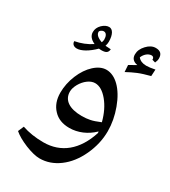

<svg xmlns="http://www.w3.org/2000/svg" viewBox="-185 -648 839 945"><g transform="rotate(30 234.5 -175.5)"><path d="M192.9 203.1C231.9 203.1 268.6 190.4 302.7 165C336.9 139.6 364.7 104 385.7 58.6C406.7 13.2 417.5 -33.2 417.5 -80.6C417.5 -122.1 409.7 -164.6 394 -207C362.8 -292 312.5 -339.8 261.2 -339.8C238.8 -339.8 216.3 -329.6 194.3 -309.6C172.4 -289.6 154.3 -262.7 140.6 -229.5C127 -196.3 120.1 -162.6 120.1 -128.9C120.1 -90.3 131.3 -59.1 153.8 -35.6C175.8 -11.7 206.1 0 244.6 0C293.5 0 341.3 -21 377 -55.7L378.9 -57.1L379.9 -48.8C343.3 64.9 270 125 169.9 125C124.5 125 84 118.7 48.3 106.4L34.2 139.2C52.2 154.8 77.6 169.4 110.8 183.1C144 196.3 171.4 203.1 192.9 203.1ZM245.6 -254.9C270.5 -254.9 294.4 -240.7 317.9 -212.4C341.3 -184.1 358.9 -147.9 370.1 -104.5C346.7 -94.7 328.1 -88.4 314.5 -85.9C300.3 -83 285.2 -81.5 268.6 -81.5C198.2 -81.5 158.2 -108.4 158.2 -156.7C158.2 -169.9 162.6 -184.6 171.4 -200.7C189 -231.9 218.3 -254.9 245.6 -254.9ZM52.7 -382.3C86.9 -388.7 118.2 -400.9 146.5 -419.9C121.6 -431.2 109.4 -446.8 109.4 -467.3C109.4 -483.4 115.7 -497.6 128.4 -510.3C141.1 -522.5 154.3 -528.8 167.5 -528.8C187.5 -528.8 201.7 -505.4 201.7 -464.8C201.7 -456.1 200.2 -447.8 197.3 -439.5L228.5 -437.5C226.6 -416.5 215.3 -410.2 188.5 -410.2L176.3 -411.1C142.6 -377.4 106.4 -356.9 81.5 -356.9C64 -356.9 52.7 -366.2 52.7 -382.3ZM176.8 -462.9C176.8 -480.5 170.4 -497.1 155.3 -497.1C143.6 -497.1 133.3 -487.8 133.3 -481.9C133.3 -466.8 146.5 -454.6 172.4 -445.3L174.3 -449.7C175.8 -455.1 176.8 -459.5 176.8 -462.9ZM449.7 -490.2C454.1 -499.5 456.5 -508.3 456.5 -517.1C456.5 -542 443.4 -554.2 417.5 -554.2C399.9 -554.2 383.3 -545.9 367.7 -529.3C351.6 -512.2 343.8 -494.6 343.8 -475.6C343.8 -453.1 356 -439.9 380.4 -435.5L340.8 -413.1L343.3 -374.5C362.3 -384.8 380.9 -394 398.9 -401.4C416.5 -408.7 439 -415.5 466.8 -422.9L468.8 -460.9C447.8 -456.5 431.6 -454.6 419.4 -454.6C398.4 -454.6 382.3 -461.4 372.1 -474.6C379.9 -494.6 397.9 -512.2 418.9 -512.2C426.3 -512.2 431.6 -505.4 431.6 -499.5L431.2 -495.6Z"/></g></svg>

Font: Noto Naskh Arabic
Style: Regular
Weight: 400
Designer: Monotype Design Team
Foundry: Monotype Imaging Inc.
Version: Version 1.07